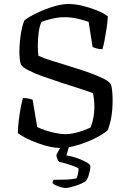

<svg xmlns="http://www.w3.org/2000/svg" viewBox="-20 -740 645 960"><path d="M280 0Q258 0 228.5 -6.5Q199 -13 168 -24.5Q137 -36 111 -49Q85 -62 69 -75Q70 -105 74 -138.5Q78 -172 83.5 -202Q89 -232 95 -250Q110 -250 124 -247Q138 -244 143 -242L166 -105Q183 -96 209 -87.5Q235 -79 262 -74Q289 -69 308 -69Q325 -69 349 -74Q373 -79 395.5 -87Q418 -95 433 -103Q441 -121 446.5 -149Q452 -177 452 -206Q452 -222 450 -241Q448 -260 445 -274Q417 -285 374 -298.5Q331 -312 283.5 -327.5Q236 -343 193 -358.5Q150 -374 120 -389.5Q90 -405 84 -419Q77 -443 77 -480Q77 -524 84 -568.5Q91 -613 102 -638Q125 -656 164.5 -675Q204 -694 246.5 -707Q289 -720 321 -720Q356 -720 393 -711Q430 -702 463.5 -688.5Q497 -675 519 -659Q518 -631 513 -598Q508 -565 502.5 -537Q497 -509 492 -494Q476 -494 462.5 -498Q449 -502 443 -505L423 -631Q397 -640 366 -647Q335 -654 300 -654Q274 -654 243 -647Q212 -640 188 -631Q177 -609 173 -575Q169 -541 169 -511Q169 -496 170 -481.5Q171 -467 172 -461Q196 -450 238.5 -436.5Q281 -423 330.5 -408Q380 -393 425 -377Q470 -361 501 -345Q532 -329 536 -314Q543 -286 543 -239Q543 -192 537 -157Q531 -122 519 -89Q507 -78 481 -62.5Q455 -47 421 -33Q387 -19 350.5 -9.5Q314 0 280 0ZM308 200Q299 200 285 196Q271 192 259 186.5Q247 181 243 176Q243 170 245 165.5Q247 161 248 159Q284 159 311 158Q338 157 362 152Q367 144 370 128.5Q373 113 373 103Q366 97 348.5 90.5Q331 84 311 78Q291 72 275 69Q271 64 266.5 54Q262 44 262 34Q271 17 279 2.5Q287 -12 303 -37H334L312 37Q339 41 367 51Q395 61 413.5 72Q432 83 432 91Q432 107 425.5 130Q419 153 409 166Q385 181 353.5 190.5Q322 200 308 200Z"/></svg>

Font: Texturina Light
Style: Regular
Weight: 300
Designer: Guillermo Torres Carreño
Foundry: Omnibus-Type
Version: Version 1.002; ttfautohint (v1.8.3)